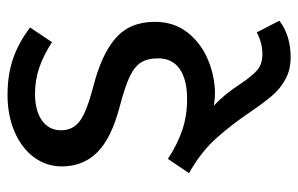

<svg xmlns="http://www.w3.org/2000/svg" viewBox="-161 -418 792 510"><g transform="rotate(-90 235.0 -163.0)"><path d="M435 183Q396 213 338 213Q305 213 280 199.5Q255 186 236.5 164.5Q218 143 192 105Q156 52 120.5 13Q85 -26 30 -57L68 -113Q106 -88 144 -75Q182 -62 227 -62Q278 -62 306.5 -81.5Q335 -101 335 -139Q335 -167 324 -184.5Q313 -202 286.5 -214.5Q260 -227 207 -241Q123 -263 85.5 -300.5Q48 -338 48 -395Q48 -436 72.5 -469Q97 -502 140.5 -520.5Q184 -539 238 -539Q292 -539 335 -524Q378 -509 417 -479L378 -421Q342 -444 309.5 -455Q277 -466 241 -466Q196 -466 170 -447.5Q144 -429 144 -397Q144 -365 168.5 -347Q193 -329 257 -312Q345 -290 388.5 -252Q432 -214 432 -148Q432 -96 403 -60Q374 -24 330 -6Q286 12 242 12Q227 12 209 9Q238 35 266 78Q288 111 304 124.5Q320 138 346 138Q376 138 404 123Z"/></g></svg>

Font: FiraGO
Style: Regular
Weight: 400
Designer: bBox Type
Foundry: bBox Type GmbH
Version: Version 1.001;April 20, 2020;FontCreator 12.0.0.2555 64-bit